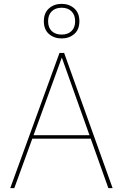

<svg xmlns="http://www.w3.org/2000/svg" viewBox="-20 -974 635 994"><path d="M33 0 288 -700H312L563 0H541L300 -676L54 0ZM132 -256 141 -274H457L466 -256ZM299 -775Q260 -775 233.5 -798Q207 -821 207 -864Q207 -907 233.5 -930.5Q260 -954 299 -954Q338 -954 364.5 -930.5Q391 -907 391 -864Q391 -821 364.5 -798Q338 -775 299 -775ZM299 -795Q331 -795 350 -813Q369 -831 369 -864Q369 -897 350 -915.5Q331 -934 299 -934Q267 -934 248 -915.5Q229 -897 229 -864Q229 -831 248 -813Q267 -795 299 -795Z"/></svg>

Font: DM Sans 18pt Thin
Style: Regular
Weight: 250
Designer: Colophon Foundry, Jonny Pinhorn
Foundry: Colophon Foundry
Version: Version 4.004;gftools[0.9.30]